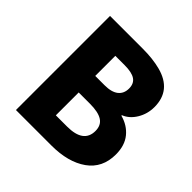

<svg xmlns="http://www.w3.org/2000/svg" viewBox="-190 -910 1075 1075"><g transform="rotate(45 347.5 -372.5)"><path d="M86 -745H346Q425 -745 486 -729Q623 -693 623 -560Q623 -506 596 -461Q569 -416 526 -399V-395Q586 -379 622 -335Q658 -291 658 -220Q658 -113 578.5 -56.5Q499 0 367 0H86ZM449 -533Q449 -572 422.5 -590Q396 -608 339 -608H265V-449H339Q394 -449 421.5 -471Q449 -493 449 -533ZM484 -232Q484 -277 452 -297.5Q420 -318 354 -318H265V-137H354Q484 -137 484 -232Z"/></g></svg>

Font: Merged Yaku Han JP Black
Style: Regular
Weight: 900
Designer: Ryoko NISHIZUKA 西塚涼子 (kana, bopomofo & ideographs); Paul D. Hunt (Latin, Greek & Cyrillic); Sandoll Communications 산돌커뮤니
Foundry: Adobe
Version: Version 2.004